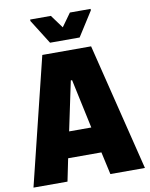

<svg xmlns="http://www.w3.org/2000/svg" viewBox="-95 -954 798 1023"><g transform="rotate(-10 303.5 -442.5)"><path d="M2 0 171 -688H435L605 0H418L391 -122H211L186 0ZM241 -262H361L304 -528H297ZM223 -745 140 -877V-885H252L304 -814L355 -885H467V-877L383 -745Z"/></g></svg>

Font: Saira Semi Condensed ExtraBold
Style: Regular
Weight: 800
Width: 4
Designer: Hector Gatti with collaboration of the Omnibus-Type team
Foundry: Omnibus-Type
Version: Version 1.001; ttfautohint (v1.8)